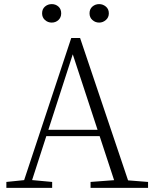

<svg xmlns="http://www.w3.org/2000/svg" viewBox="-20 -915 747 935"><path d="M232 -805Q213 -805 199 -817.5Q185 -830 185 -850Q185 -871 199 -883Q213 -895 232 -895Q251 -895 264.5 -883Q278 -871 278 -850Q278 -830 264.5 -817.5Q251 -805 232 -805ZM463 -805Q444 -805 430 -817.5Q416 -830 416 -850Q416 -871 430 -883Q444 -895 463 -895Q481 -895 495.5 -883Q510 -871 510 -850Q510 -830 495.5 -817.5Q481 -805 463 -805ZM11 0V-29L109 -39H126L234 -29V0ZM85 0 327 -730H370L616 0H548L324 -682H344L340 -668L124 0ZM192 -252 194 -283H493L495 -252ZM421 0V-29L554 -39H574L701 -29V0Z"/></svg>

Font: Noto Serif KR ExtraLight
Style: Regular
Weight: 200
Designer: Ryoko NISHIZUKA 西塚涼子 (kana & ideographs); Frank Grießhammer (Latin, Greek & Cyrillic); Wenlong ZHANG 张文龙 (bopomofo); San
Foundry: Adobe
Version: Version 2.002-H1;hotconv 1.1.0;makeotfexe 2.6.0